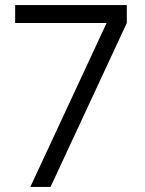

<svg xmlns="http://www.w3.org/2000/svg" viewBox="-20 -740 572 760"><path d="M100 0 402 -649H40V-720H482V-649L180 0Z"/></svg>

Font: Vela Sans
Style: Regular
Weight: 400
Designer: Principal design: Mikhail Sharanda - project Manrope.
Design modification: Ravid Balaliev
Foundry: Mikhail Sharanda
Version: Version 1.001